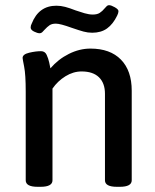

<svg xmlns="http://www.w3.org/2000/svg" viewBox="-20 -717 597 739"><path d="M79 -23V-364Q79 -430 73 -460Q67 -490 67 -494Q67 -508 92 -514Q117 -520 138 -520Q153 -520 159.5 -506Q166 -492 169.5 -476Q173 -460 174 -454Q204 -489 245 -509.5Q286 -530 328 -530Q404 -530 445.5 -487.5Q487 -445 487 -368V-23Q487 2 441 2H430Q384 2 384 -23V-356Q384 -397 361 -419.5Q338 -442 294 -442Q262 -442 232 -423.5Q202 -405 182 -376V-23Q182 2 136 2H125Q79 2 79 -23ZM98 -611Q98 -619 102 -626Q129 -695 197 -695Q214 -695 231 -690.5Q248 -686 271 -677Q288 -671 305.5 -666Q323 -661 337 -661Q354 -661 364 -667.5Q374 -674 383 -685Q385 -687 389.5 -692Q394 -697 400 -697Q408 -697 422 -689Q436 -681 436 -674Q436 -667 431 -657Q415 -624 392 -607.5Q369 -591 335 -591Q318 -591 301.5 -595.5Q285 -600 256 -610Q212 -626 195 -626Q180 -626 171 -620Q162 -614 151 -602Q147 -597 142.5 -593Q138 -589 133 -589Q124 -589 111 -595.5Q98 -602 98 -611Z"/></svg>

Font: Asap-Medium
Style: Regular
Weight: 500
Designer: Pablo Cosgaya
Foundry: Omnibus-Type
Version: Version 2.000; ttfautohint (v1.8)